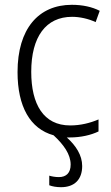

<svg xmlns="http://www.w3.org/2000/svg" viewBox="-20 -562 462 799"><path d="M270 10C317 10 359 0 390 -15V-65C355 -50 315 -40 272 -40C161 -40 110 -128 110 -263C110 -409 171 -492 280 -492C312 -492 348 -484 378 -470L395 -517C364 -533 324 -542 279 -542C140 -542 53 -442 53 -262C53 -119 105 -26 203 1C245 40 274 80 274 123C274 157 256 175 225 175C210 175 194 172 185 169V209C198 214 215 217 234 217C290 217 322 185 322 129C322 84 296 44 258 10C262 10 266 10 270 10Z"/></svg>

Font: Noto Sans SemiCondensed Light
Style: Regular
Weight: 300
Width: 4
Designer: Monotype Design Team
Foundry: Monotype Imaging Inc.
Version: Version 2.013